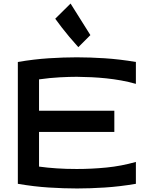

<svg xmlns="http://www.w3.org/2000/svg" viewBox="-20 -1068 846 1088"><path d="M415 -743.2Q489.3 -743.2 573.5 -737.8Q657.7 -732.4 750 -716.8V-592.8Q708.5 -604.5 666.5 -612.1Q624.5 -619.6 582.5 -624Q540.5 -628.4 498.5 -630.4Q456.5 -632.3 415 -632.8Q374.5 -632.8 318.8 -629.9Q263.2 -627 201.2 -618.2V-440.4H627.9V-320.3H201.2V-124Q225.1 -120.6 249.8 -118.2Q274.4 -115.7 300.5 -114Q326.7 -112.3 355 -111.3Q383.3 -110.4 415 -110.4Q500 -110.4 583.7 -118.7Q667.5 -127 750 -150.4V-26.4Q657.7 -10.7 573.7 -5.4Q489.7 0 417 0Q341.3 0 256.8 -5.4Q172.4 -10.7 81.1 -26.4V-716.8Q172.4 -732.4 256.6 -737.8Q340.8 -743.2 415 -743.2ZM492.2 -869.1 423.8 -800.8Q396 -831.5 372.1 -860.1Q348.1 -888.7 330.6 -911.6Q310.1 -938.5 293 -961.9L379.9 -1047.9Z"/></svg>

Font: Revalia
Style: Regular
Weight: 400
Designer: Johan Kallas, Mihkel Virkus
Foundry: Johan Kallas, Mihkel Virkus
Version: Version 1.001